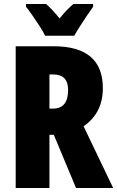

<svg xmlns="http://www.w3.org/2000/svg" viewBox="-20 -1040 590 967"><path d="M250 -807Q498 -807 498 -596Q498 -471 401 -404L550 -93H363L251 -361H229V-93H59V-807ZM248 -665H229V-493H247Q323 -493 323 -587Q323 -665 248 -665ZM207 -860Q199 -878 181 -906Q163 -934 143.5 -962Q124 -990 111 -1006V-1020H212Q227 -1007 244 -989Q261 -971 280 -947Q320 -996 350 -1020H449V-1006Q435 -987 417 -960Q399 -933 382 -906.5Q365 -880 354 -860Z"/></svg>

Font: Noto Sans Kannada UI ExtraCondensed Black
Style: Regular
Weight: 900
Width: 2
Designer: Jelle Bosma - Monotype Design Team
Foundry: Monotype Imaging Inc.
Version: Version 2.005; ttfautohint (v1.8.4.7-5d5b)